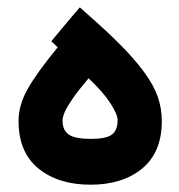

<svg xmlns="http://www.w3.org/2000/svg" viewBox="-20 -506 491 526"><path d="M151.4 -175.3Q151.4 -148.9 168.7 -137.2Q186 -125.5 228.5 -125.5Q270.5 -125.5 286.4 -137.2Q302.2 -148.9 302.2 -177.2Q302.2 -192.4 282.5 -223.1Q262.7 -253.9 222.7 -291.5Q195.3 -259.3 179.4 -236.3Q163.6 -213.4 157.5 -199.5Q151.4 -185.5 151.4 -175.3ZM228 0Q139.6 0 85.2 -44.4Q30.8 -88.9 30.8 -174.8Q30.8 -217.3 55.2 -261.2Q79.6 -305.2 138.2 -376.5L133.8 -380.4L120.6 -393.1L132.3 -407.2L185.5 -470.7L198.7 -485.8L213.4 -472.7Q272.5 -420.9 309.8 -383.3Q347.2 -345.7 374 -309.6Q400.9 -273.4 412.1 -241.2Q423.3 -209 423.3 -174.3Q423.3 -88.9 369.6 -44.4Q315.9 0 228 0Z"/></svg>

Font: Shabnam WOL
Style: Bold-WOL
Weight: 700
Foundry: DejaVu fonts team - Redesigned by Saber Rastikerdar - Based on Vazir font
Version: Version 5.0.0